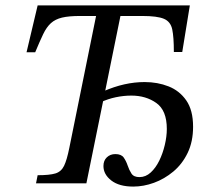

<svg xmlns="http://www.w3.org/2000/svg" viewBox="-20 -677 776 709"><path d="M299 0H113L119 -30Q163 -30 184.5 -36.5Q206 -43 216.5 -64.5Q227 -86 236 -131L338 -634H428ZM472 12Q420 12 391 -10.5Q362 -33 362 -64Q362 -84 374.5 -96Q387 -108 406 -108Q428 -108 437 -95Q446 -82 451.5 -65.5Q457 -49 465.5 -36Q474 -23 495 -23Q518 -23 536.5 -40Q555 -57 568 -83.5Q581 -110 588.5 -141.5Q596 -173 596 -201Q596 -269 557.5 -296.5Q519 -324 465 -324Q437 -324 408 -318Q379 -312 351 -299L360 -339Q401 -357 439 -365.5Q477 -374 514 -374Q562 -374 602.5 -358Q643 -342 668 -306Q693 -270 693 -209Q693 -154 673 -112.5Q653 -71 620 -43.5Q587 -16 548.5 -2Q510 12 472 12ZM110 -484H78L119 -657H681L653 -485H622Q622 -540 616 -568.5Q610 -597 585.5 -607.5Q561 -618 505 -618H276Q234 -618 209 -612Q184 -606 168 -591.5Q152 -577 139.5 -551Q127 -525 110 -484Z"/></svg>

Font: STIX Two Text
Style: Italic
Weight: 400
Italic angle: -12°
Designer: Ross Mills, John Hudson & Paul Hanslow, Tiro Typeworks Ltd; with prior portions MicroPress Inc. and Coen Hoffman, Elsevi
Foundry: Tiro Typeworks Ltd
Version: Version 2.13 b171